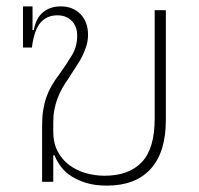

<svg xmlns="http://www.w3.org/2000/svg" viewBox="-20 -570 624 602"><path d="M315 12Q279 12 252 4Q225 -4 204.5 -17Q184 -30 171 -47.5Q158 -65 151 -83H147V0H112V-175Q112 -203 115.5 -225Q119 -247 125.5 -265.5Q132 -284 142 -301.5Q152 -319 166 -337Q191 -372 206.5 -398.5Q222 -425 222 -458Q222 -488 204.5 -505Q187 -522 160 -522Q127 -522 107 -499Q87 -476 80 -421H52V-550H82V-476H86Q93 -514 115.5 -532Q138 -550 170 -550Q209 -550 232.5 -525.5Q256 -501 256 -461Q256 -444 251.5 -428.5Q247 -413 239.5 -397Q232 -381 220.5 -364Q209 -347 196 -326Q184 -309 175 -293Q166 -277 160 -260.5Q154 -244 150.5 -226Q147 -208 147 -186V-157Q147 -122 160.5 -96Q174 -70 196.5 -53Q219 -36 248 -27.5Q277 -19 308 -19Q384 -19 424.5 -61.5Q465 -104 465 -198V-538H500V-193Q500 -93 452.5 -40.5Q405 12 315 12Z"/></svg>

Font: IBM Plex Sans Thai ExtLt
Style: Regular
Weight: 200
Designer: Mike Abbink, Paul van der Laan, Pieter van Rosmalen, Ben Mitchell, Mark Frömberg
Foundry: Bold Monday
Version: Version 1.2